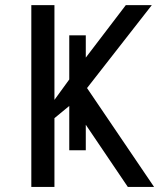

<svg xmlns="http://www.w3.org/2000/svg" viewBox="-20 -734 640 754"><path d="M585 0H481.9L316.9 -244.1V-144H252V-317.9L193.8 -270V0H103V-713.9H193.8V-341.8L252 -421.9V-595.2H316.9V-507.8L474.1 -713.9H576.2L321.8 -388.2Z"/></svg>

Font: Droid Sans Mono
Style: Regular
Weight: 400
Monospace: yes
Foundry: Ascender Corporation
Version: Version 1.00 build 112